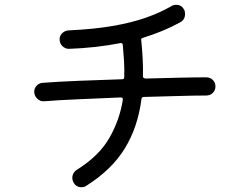

<svg xmlns="http://www.w3.org/2000/svg" viewBox="-20 -760 1040 802"><path d="M842 -437Q858 -437 869 -426Q880 -415 880 -399Q880 -383 869 -372Q858 -361 841 -361Q793 -361 724.5 -359Q656 -357 580 -355Q573 -355 571 -347Q556 -229 501 -139.5Q446 -50 339 17Q332 22 320 22Q298 22 287 2Q282 -8 282 -16Q282 -39 303 -52Q395 -110 437.5 -185Q480 -260 493 -343V-345Q493 -353 484 -353Q394 -349 310 -345.5Q226 -342 164 -337Q148 -336 135.5 -348Q123 -360 123 -377Q123 -391 133 -402Q143 -413 158 -414Q222 -419 310 -422.5Q398 -426 490 -429Q499 -429 499 -438Q500 -472 498 -505.5Q496 -539 493 -572Q492 -581 483 -580Q432 -570 378.5 -564Q325 -558 268 -556Q252 -556 240.5 -567.5Q229 -579 229 -596Q229 -611 240 -621.5Q251 -632 266 -633Q372 -638 450.5 -651.5Q529 -665 589 -686Q649 -707 697 -735Q702 -738 707 -739Q712 -740 716 -740Q738 -740 748 -721Q751 -717 752 -712Q753 -707 753 -702Q753 -678 733 -667Q697 -647 658 -631Q619 -615 577 -602Q568 -600 570 -592Q574 -552 576 -514Q578 -476 577 -441Q577 -432 591 -432Q665 -434 730 -435.5Q795 -437 842 -437Z"/></svg>

Font: Kiwi Maru
Style: Regular
Weight: 400
Designer: Hiroki-Chan
Version: Version 1.100